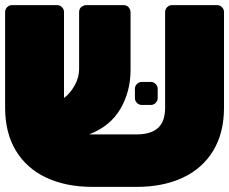

<svg xmlns="http://www.w3.org/2000/svg" viewBox="-23 -720 895 750"><path d="M-3 -299V-673Q-3 -684 5 -692Q13 -700 24 -700H200Q211 -700 219 -692Q227 -684 227 -673V-337Q252 -356 269 -387Q286 -418 286 -450V-672Q286 -686 295 -693Q304 -700 315 -700H459Q472 -700 479.5 -691.5Q487 -683 487 -671V-447Q487 -363 447.5 -295Q408 -227 325 -195H511Q566 -195 594 -220Q622 -245 622 -300V-673Q622 -684 630 -692Q638 -700 649 -700H825Q836 -700 844 -692Q852 -684 852 -673V-299Q852 -201 810 -131.5Q768 -62 691 -26Q614 10 511 10H338Q235 10 158 -26Q81 -62 39 -131.5Q-3 -201 -3 -299ZM566 -310H531Q520 -310 512 -318Q504 -326 504 -337V-373Q504 -384 512 -392Q520 -400 531 -400H566Q577 -400 585 -392Q593 -384 593 -373V-337Q593 -326 585 -318Q577 -310 566 -310Z"/></svg>

Font: Rubik Mono One
Style: Regular
Weight: 400
Designer: Hubert and Fischer with Elvire Volk Leonovitch (Cyrillic Expansion: Cyreal)
Foundry: Hubert and Fischer with Elvire Volk Leonovitch
Version: Version 2.000